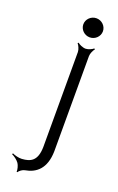

<svg xmlns="http://www.w3.org/2000/svg" viewBox="-176 -575 432 700"><g transform="rotate(20 39.5 -225.0)"><path d="M33 -501C33 -481 50 -464 71 -464C92 -464 109 -481 109 -501C109 -521 92 -538 71 -538C50 -538 33 -521 33 -501ZM-49 33C-40 37 -27 46 -20 56C-15 63 -10 81 -12 87L-8 88C-6 82 7 73 15 72C56 65 91 39 92 -30V-399C92 -409 99 -424 104 -429L101 -432C96 -427 81 -420 71 -420C60 -420 45 -427 40 -432L37 -429C42 -424 49 -409 49 -399V-30C48 24 23 35 -10 37C-22 38 -39 33 -47 29Z"/></g></svg>

Font: Armata Saber
Style: Rg
Weight: 400
Designer: Jasper
Foundry: Cannot Into Space Fonts
Version: Version 0.970